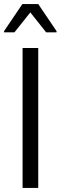

<svg xmlns="http://www.w3.org/2000/svg" viewBox="-24 -924 298 944"><path d="M87 0V-688H164V0ZM-4 -765V-771L86 -904H164L254 -771V-765H203L125 -863L47 -765Z"/></svg>

Font: Saira SemiCondensed
Style: Regular
Weight: 400
Width: 4
Designer: Hector Gatti with collaboration of the Omnibus-Type team
Foundry: Omnibus-Type
Version: Version 1.101